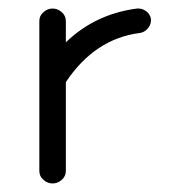

<svg xmlns="http://www.w3.org/2000/svg" viewBox="-20 -421 396 449"><path d="M72 -21V-372Q72 -384 81.5 -392.5Q91 -401 103 -401Q115 -401 124.5 -392.5Q134 -384 134 -372V-322Q202 -388 300 -401Q312 -402 321.5 -395Q331 -388 333 -377Q334 -365 326.5 -355.5Q319 -346 308 -344Q202 -331 134 -229V-21Q134 -9 124.5 -0.5Q115 8 103 8Q91 8 81.5 -0.5Q72 -9 72 -21Z"/></svg>

Font: Hoogli Medium
Style: Regular
Weight: 500
Designer: Anand Singh Naorem
Foundry: Brand New Type
Version: Version 1.00 b007